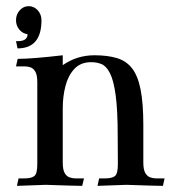

<svg xmlns="http://www.w3.org/2000/svg" viewBox="-20 -606 573 626"><path d="M511.2 0Q489.3 0 392.1 -3.4Q323.7 -0.5 297.9 0L303.2 -24.4H322.8Q345.2 -24.4 354.7 -32Q364.3 -39.6 364.3 -70.3L363.8 -161.1Q363.8 -246.1 357.2 -294.9Q350.6 -343.8 338.6 -367.2Q326.7 -390.6 311 -397Q295.4 -403.3 277.3 -403.3Q242.7 -403.3 222.4 -381.3Q202.1 -359.4 193.4 -325.4Q184.6 -291.5 184.6 -252.9V-76.2Q184.6 -53.2 190.7 -42.2Q196.8 -31.2 206.5 -27.8Q216.3 -24.4 226.1 -24.4H253.9L248 0Q226.6 0 128.9 -3.4Q61 -0.5 35.2 0L40.5 -24.4H60.1Q82 -24.4 91.8 -32Q101.6 -39.6 101.6 -70.3V-337.9Q101.6 -361.3 95.2 -372.3Q88.9 -383.3 79.3 -386.5Q69.8 -389.6 60.1 -389.6H32.2L37.6 -414.1Q84.5 -414.1 184.6 -425.8V-393.6Q231 -425.8 287.6 -425.8Q331.1 -425.8 361.6 -416.5Q392.1 -407.2 410.9 -382.8Q429.7 -358.4 438.5 -313.7Q447.3 -269 447.3 -198.7V-76.2Q447.3 -53.2 453.6 -42.2Q460 -31.2 469.5 -27.8Q479 -24.4 488.8 -24.4H516.6ZM37.1 -448.2 32.2 -472.2 36.1 -471.7 45.4 -472.2Q69.8 -474.6 69.8 -494.6Q53.7 -496.6 43 -509.5Q32.2 -522.5 32.2 -540Q32.2 -559.1 44.4 -572.5Q56.6 -585.9 73.7 -585.9Q90.8 -585.9 103 -572.5Q115.2 -559.1 115.2 -540Q115.2 -448.2 37.1 -448.2Z"/></svg>

Font: Quaaykop
Style: Regular
Weight: 400
Designer: Tup Wanders
Foundry: Free font, DO NOT SELL
Version: Version 1.00;July 31, 2023;FontCreator 11.5.0.2430 64-bit